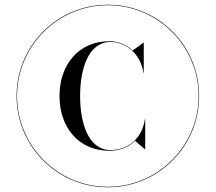

<svg xmlns="http://www.w3.org/2000/svg" viewBox="-20 -780 910 810"><path d="M50 -375C50 -162 222 10 435 10C648 10 820 -162 820 -375C820 -588 648 -760 435 -760C222 -760 50 -588 50 -375ZM52 -375C52 -586 224 -758 435 -758C646 -758 818 -586 818 -375C818 -164 646 8 435 8C224 8 52 -164 52 -375ZM592.5 -277.5H591C583 -207.5 529.5 -147 447 -147C350 -147 318 -266 318 -375C318 -484 350 -603 447 -603C515.5 -603 575 -548 585 -472.5H586.5V-600H585.5L539.5 -567C514 -591.5 480 -606 441 -606C313.5 -606 231 -509 231 -375C231 -241 313.5 -144 441 -144C486.5 -144 523.5 -159.5 549.5 -186L591.5 -150H592.5Z"/></svg>

Font: Bodoni* 96pt Medium
Style: Regular
Weight: 500
Version: Version 2.3